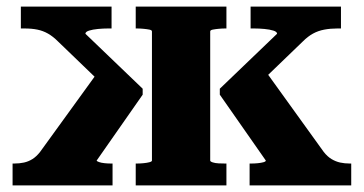

<svg xmlns="http://www.w3.org/2000/svg" viewBox="-20 -560 1099 580"><path d="M1041 0H734V-66H739Q749 -66 759 -67Q769 -68 776 -70Q783 -72 783 -75L644 -274V-292L817 -458Q817 -464 806 -467.5Q795 -471 779 -472.5Q763 -474 748 -474H737V-540H1010V-474H999Q978 -474 959.5 -470.5Q941 -467 925.5 -458.5Q910 -450 895 -435L730 -276L770 -362L958 -101Q969 -87 981.5 -79.5Q994 -72 1007.5 -69Q1021 -66 1037 -66H1041ZM18 0V-66H23Q39 -66 52.5 -69Q66 -72 78 -79.5Q90 -87 101 -101L290 -362L320 -276L155 -435Q140 -450 125 -458.5Q110 -467 93 -470.5Q76 -474 54 -474H43V-540H317V-474H306Q292 -474 276 -472.5Q260 -471 249 -467.5Q238 -464 238 -458L411 -292V-274L272 -75Q272 -73 279 -70.5Q286 -68 296 -67Q306 -66 315 -66H320V0ZM390 -474V-540H664V-474H660Q651 -474 640.5 -473Q630 -472 622.5 -470.5Q615 -469 615 -465V-75Q615 -72 622.5 -69.5Q630 -67 640.5 -66.5Q651 -66 660 -66H664V0H390V-66H394Q403 -66 413.5 -67Q424 -68 431.5 -70Q439 -72 439 -75V-465Q439 -469 431.5 -470.5Q424 -472 413.5 -473Q403 -474 394 -474Z"/></svg>

Font: Roboto Serif
Style: Bold
Weight: 700
Designer: Greg Gazdowicz
Foundry: Commercial Type
Version: Version 1.008